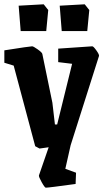

<svg xmlns="http://www.w3.org/2000/svg" viewBox="-20 -680 483 884"><path d="M75.2 -537.1 65.9 -653.8 181.2 -660.2 202.1 -633.8 192.9 -537.1ZM264.2 -537.1 254.9 -653.8 370.1 -660.2 391.1 -633.8 381.8 -537.1ZM190.9 184.1Q186 184.1 172.1 159.2Q158.2 134.3 159.2 127.9L204.1 -2Q164.1 3.9 162.1 3.9L142.1 -6.8L43 -377.9L0 -391.1V-448.2Q118.2 -466.8 127.9 -466.8Q133.8 -466.8 153.3 -452.9Q172.9 -439 174.8 -432.1L221.2 -207L232.9 -106.9H243.2L312 -386.2L248 -394V-456.1Q395 -466.8 404.8 -466.8Q410.2 -466.8 423.3 -448.5Q436.5 -430.2 436 -422.9L305.2 -11.2L280.8 97.2L330.1 115.2L328.1 167Q204.1 184.1 190.9 184.1Z"/></svg>

Font: Grenze
Style: Bold
Weight: 700
Designer: Renata Polastri
Foundry: Omnibus-Type
Version: Version 1.002;PS 001.002;hotconv 1.0.88;makeotf.lib2.5.64775